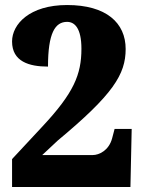

<svg xmlns="http://www.w3.org/2000/svg" viewBox="-20 -744 571 764"><path d="M28 0H499L504 -231H436L426 -193C413 -145 374 -127 349 -127H148L210 -185C430 -368 480 -448 480 -549C480 -653 403 -724 247 -724C98 -724 28 -648 28 -579C28 -499 96 -479 171 -479C171 -612 199 -657 247 -657C277 -657 304 -632 304 -550C304 -447 273 -374 150 -242L28 -111Z"/></svg>

Font: Noto Serif Devanagari SemiCondensed Black
Style: Regular
Weight: 900
Width: 4
Designer: Universal Thirst, Indian Type Foundry and the Monotype Design Team
Foundry: Monotype Imaging Inc.
Version: Version 2.004